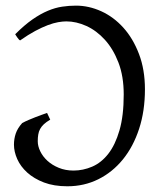

<svg xmlns="http://www.w3.org/2000/svg" viewBox="-20 -650 576 685"><path d="M497.1 -331.1Q497.1 -253.9 476.3 -190.4Q455.6 -127 418.5 -81.3Q381.3 -35.6 330.8 -10.5Q280.3 14.6 220.2 14.6Q172.4 14.6 136.7 1Q101.1 -12.7 77.1 -34.4Q53.2 -56.2 41.5 -82.5Q29.8 -108.9 29.8 -133.8Q29.8 -154.3 36.1 -173.3Q42.5 -192.4 59.1 -210.9Q69.8 -216.8 81.8 -221.9Q93.8 -227.1 105.7 -231.7Q117.7 -236.3 128.4 -240.2Q139.2 -244.1 147.9 -247.1L159.2 -223.1Q145 -214.8 136.5 -206.8Q127.9 -198.7 123 -189.7Q118.2 -180.7 116.5 -170.2Q114.7 -159.7 114.7 -146Q114.7 -128.4 123.8 -109.9Q132.8 -91.3 149.4 -76.2Q166 -61 189.7 -51.3Q213.4 -41.5 242.2 -41.5Q276.4 -41.5 308.8 -55.4Q341.3 -69.3 366.2 -101.1Q391.1 -132.8 406.2 -184.8Q421.4 -236.8 421.4 -313Q421.4 -377.9 402.6 -426.8Q383.8 -475.6 354 -508.3Q324.2 -541 288.1 -557.4Q252 -573.7 216.8 -573.7Q203.6 -573.7 187.3 -570.8Q170.9 -567.9 150.6 -560.3Q130.4 -552.7 105.7 -539.6Q81.1 -526.4 51.8 -505.9Q49.3 -506.8 46.6 -510Q43.9 -513.2 41.5 -516.6Q39.1 -520 37.1 -523.2Q35.2 -526.4 34.2 -527.8Q66.9 -560.5 95.7 -580.6Q124.5 -600.6 150.9 -611.6Q177.2 -622.6 201.7 -626.2Q226.1 -629.9 251 -629.9Q296.9 -629.9 341.1 -609.9Q385.3 -589.8 419.9 -551.5Q454.6 -513.2 475.8 -457.5Q497.1 -401.9 497.1 -331.1Z"/></svg>

Font: Gentium Plus
Style: Regular
Weight: 400
Designer: J. Victor Gaultney, Annie Olsen, Iska Routamaa
Foundry: SIL International
Version: Version 1.510